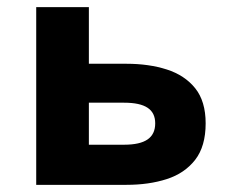

<svg xmlns="http://www.w3.org/2000/svg" viewBox="-20 -516 640 536"><path d="M81.1 0V-496.1H228.1V-338H333.2Q395.8 -338 445.7 -322Q495.6 -306 524.9 -269.7Q554.1 -233.3 554.1 -171.7Q554.1 -107.5 524.9 -69.9Q495.6 -32.2 445.7 -16.1Q395.8 0 333.2 0ZM228.1 -112H326.5Q370.9 -112 392.1 -126.8Q413.3 -141.5 413.3 -171.7Q413.3 -201 392.1 -215.1Q370.9 -229.3 326.5 -229.3H228.1Z"/></svg>

Font: Source Code Pro ExtraLight
Style: Regular
Weight: 200
Monospace: yes
Designer: Paul D. Hunt, Teo Tuominen
Foundry: Adobe
Version: Version 1.026;hotconv 1.1.0;makeotfexe 2.6.0